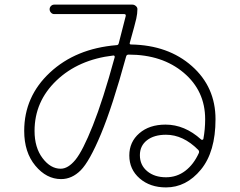

<svg xmlns="http://www.w3.org/2000/svg" viewBox="-20 -775 1040 833"><path d="M471.7 -534.2Q320.3 -516.6 225.1 -425.8Q129.9 -335 129.9 -207Q129.9 -134.8 164.6 -88.9Q199.2 -43 243.2 -43Q275.4 -43 307.1 -81.5Q338.9 -120.1 382.8 -230.5Q426.8 -340.8 477.5 -526.4Q478.5 -529.3 476.6 -532.2Q474.6 -535.2 471.7 -534.2ZM842.8 -111.3Q845.7 -119.1 839.8 -125Q774.4 -190.4 700.2 -190.4Q648.4 -190.4 617.7 -166.5Q586.9 -142.6 586.9 -101.6Q586.9 -58.6 618.7 -32.2Q650.4 -5.9 700.2 -5.9Q747.1 -5.9 783.7 -33.7Q820.3 -61.5 842.8 -111.3ZM245.1 2Q181.6 2 133.3 -56.2Q85 -114.3 85 -207Q85 -356.4 196.8 -460.4Q308.6 -564.5 485.4 -579.1Q493.2 -579.1 495.1 -586.9Q510.7 -645.5 525.4 -705.1Q527.3 -713.9 518.6 -713.9H214.8Q207 -713.9 201.2 -720.2Q195.3 -726.6 195.3 -734.9Q195.3 -743.2 201.2 -749Q207 -754.9 214.8 -754.9H554.7Q562.5 -754.9 569.3 -749Q576.2 -743.2 576.2 -735.4Q576.2 -716.8 571.3 -694.3Q566.4 -671.9 543 -588.9Q541 -582 548.8 -582Q710 -579.1 812.5 -488.3Q915 -397.5 915 -257.8Q915 -116.2 851.6 -39.1Q788.1 38.1 700.2 38.1Q630.9 38.1 585.9 -1Q541 -40 541 -100.6Q541 -159.2 584.5 -196.8Q627.9 -234.4 698.2 -234.4Q781.2 -234.4 852.5 -169.9Q854.5 -168 857.9 -168.5Q861.3 -168.9 862.3 -171.9Q870.1 -213.9 870.1 -257.8Q870.1 -380.9 776.9 -459.5Q683.6 -538.1 538.1 -538.1Q529.3 -538.1 527.3 -530.3Q467.8 -312.5 418 -193.4Q368.2 -74.2 330.1 -36.1Q292 2 245.1 2Z"/></svg>

Font: Rounded-X Mgen+ 1m light
Style: Regular
Weight: 200
Designer: [Source Han Sans]
Ryoko NISHIZUKA  (kana & ideographs); Paul D. Hunt (Latin, Greek & Cyrillic); Wenlong ZHANG  (bopomofo
Version: Version 1.059.20150602